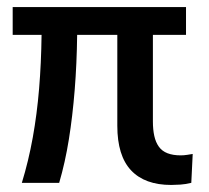

<svg xmlns="http://www.w3.org/2000/svg" viewBox="-20 -518 592 545"><path d="M466 7Q391 7 352 -34.5Q313 -76 313 -161V-419H199Q198 -337 192 -262.5Q186 -188 175.5 -122.5Q165 -57 148 1H42Q61 -61 73 -127.5Q85 -194 91 -266.5Q97 -339 98 -419H16V-498H508V-419H414V-173Q414 -150 418 -132Q422 -114 431 -101.5Q440 -89 455.5 -83Q471 -77 493 -77Q502 -77 511.5 -78.5Q521 -80 527 -81L523 1Q507 5 492 6Q477 7 466 7Z"/></svg>

Font: Nunito Sans 7pt Condensed SemiBold
Style: Regular
Weight: 600
Width: 3
Designer: Vernon Adams
Foundry: Vernon Adams
Version: Version 3.101;gftools[0.9.27]